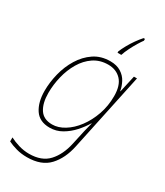

<svg xmlns="http://www.w3.org/2000/svg" viewBox="-243 -861 1025 1196"><g transform="rotate(30 270.0 -263.0)"><path d="M161 240Q119 240 83.5 230Q48 220 22 207V178Q50 193 87 204Q124 215 162 215Q252 215 300 163Q348 111 367 24L376 -17Q382 -45 390 -80.5Q398 -116 406 -144H404Q383 -108 351 -72.5Q319 -37 278.5 -13.5Q238 10 191 10Q118 10 84 -41Q50 -92 50 -174Q50 -235 66 -299Q82 -363 115 -417Q148 -471 197.5 -504.5Q247 -538 314 -538Q360 -538 391 -518.5Q422 -499 438 -468.5Q454 -438 459 -407H461L488 -528H510L392 28Q372 124 318 182Q264 240 161 240ZM195 -15Q238 -15 282 -42Q326 -69 362 -117Q398 -165 420 -227.5Q442 -290 442 -361Q442 -438 406.5 -475.5Q371 -513 313 -513Q254 -513 209.5 -483Q165 -453 135.5 -403Q106 -353 91.5 -293Q77 -233 77 -174Q77 -101 105 -58Q133 -15 195 -15ZM325 -606V-616Q334 -638 349.5 -666Q365 -694 383.5 -720Q402 -746 420 -766H430V-753Q420 -740 404.5 -714.5Q389 -689 374.5 -660Q360 -631 352 -606Z"/></g></svg>

Font: Noto Sans Disp Thin
Style: Italic
Weight: 100
Italic angle: -12°
Designer: Monotype Design Team
Foundry: Monotype Imaging Inc.
Version: Version 2.000;GOOG;noto-source:20170915:90ef993387c0